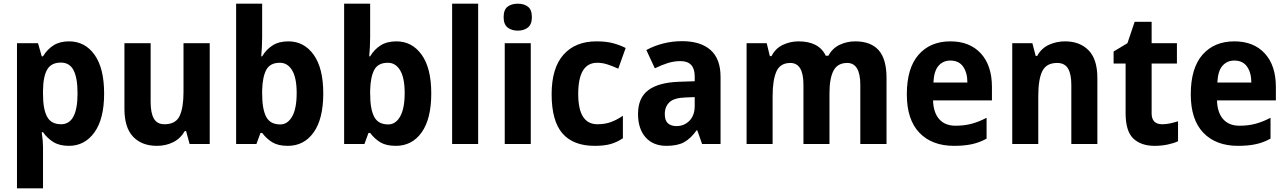

<svg xmlns="http://www.w3.org/2000/svg" viewBox="-20 -780 6969 1040"><path d="M354 -556Q440 -556 492 -483.5Q544 -411 544 -273Q544 -136 491.5 -63Q439 10 353 10Q302 10 268.5 -11Q235 -32 213 -64H206Q213 -16 213 16V240H72V-546H186L206 -475H213Q236 -513 270 -534.5Q304 -556 354 -556ZM310 -441Q258 -441 236 -404Q214 -367 213 -290V-269Q213 -189 235 -148Q257 -107 311 -107Q400 -107 400 -274Q400 -358 378.5 -399.5Q357 -441 310 -441Z M1116 -546V0H1007L988 -70H981Q957 -29 917.5 -9.5Q878 10 830 10Q748 10 701 -39.5Q654 -89 654 -190V-546H796V-227Q796 -168 813.5 -137.5Q831 -107 871 -107Q932 -107 953 -152Q974 -197 974 -281V-546Z M1400 -578Q1400 -553 1398.5 -524.5Q1397 -496 1395 -475H1400Q1422 -512 1456.5 -534Q1491 -556 1542 -556Q1627 -556 1679 -483.5Q1731 -411 1731 -274Q1731 -136 1679 -63Q1627 10 1539 10Q1487 10 1455.5 -9Q1424 -28 1400 -60H1391L1369 0H1259V-760H1400ZM1496 -440Q1443 -440 1422.5 -402Q1402 -364 1400 -291V-272Q1400 -190 1421.5 -148Q1443 -106 1498 -106Q1538 -106 1562.5 -149Q1587 -192 1587 -276Q1587 -358 1562.5 -399Q1538 -440 1496 -440Z M1985 -578Q1985 -553 1983.5 -524.5Q1982 -496 1980 -475H1985Q2007 -512 2041.5 -534Q2076 -556 2127 -556Q2212 -556 2264 -483.5Q2316 -411 2316 -274Q2316 -136 2264 -63Q2212 10 2124 10Q2072 10 2040.5 -9Q2009 -28 1985 -60H1976L1954 0H1844V-760H1985ZM2081 -440Q2028 -440 2007.5 -402Q1987 -364 1985 -291V-272Q1985 -190 2006.5 -148Q2028 -106 2083 -106Q2123 -106 2147.5 -149Q2172 -192 2172 -276Q2172 -358 2147.5 -399Q2123 -440 2081 -440Z M2570 0H2429V-760H2570Z M2785 -760Q2819 -760 2840 -743.5Q2861 -727 2861 -687Q2861 -648 2839.5 -631Q2818 -614 2785 -614Q2751 -614 2729.5 -631Q2708 -648 2708 -687Q2708 -727 2729 -743.5Q2750 -760 2785 -760ZM2855 -546V0H2714V-546Z M3201 10Q3085 10 3026.5 -57.5Q2968 -125 2968 -270Q2968 -411 3032 -483.5Q3096 -556 3211 -556Q3265 -556 3302.5 -545.5Q3340 -535 3369 -520L3329 -408Q3296 -423 3269 -431.5Q3242 -440 3215 -440Q3112 -440 3112 -271Q3112 -107 3216 -107Q3257 -107 3289.5 -119Q3322 -131 3354 -153V-31Q3321 -9 3286.5 0.5Q3252 10 3201 10Z M3674 -557Q3775 -557 3829 -509Q3883 -461 3883 -364V0H3783L3757 -74H3753Q3722 -30 3686 -10Q3650 10 3590 10Q3518 10 3477 -36Q3436 -82 3436 -163Q3436 -250 3491.5 -291.5Q3547 -333 3656 -337L3743 -340V-366Q3743 -449 3666 -449Q3631 -449 3597.5 -438.5Q3564 -428 3527 -410L3481 -509Q3523 -532 3572.5 -544.5Q3622 -557 3674 -557ZM3692 -252Q3631 -250 3606 -226Q3581 -202 3581 -162Q3581 -127 3598 -112Q3615 -97 3644 -97Q3686 -97 3714.5 -126Q3743 -155 3743 -206V-254Z M4612 -556Q4697 -556 4739.5 -508Q4782 -460 4782 -358V0H4640V-320Q4640 -439 4569 -439Q4517 -439 4495 -397.5Q4473 -356 4473 -275V0H4332V-321Q4332 -439 4261 -439Q4206 -439 4185.5 -392.5Q4165 -346 4165 -259V0H4024V-546H4133L4150 -476H4159Q4181 -519 4221.5 -537.5Q4262 -556 4305 -556Q4416 -556 4453 -478H4467Q4489 -519 4528.5 -537.5Q4568 -556 4612 -556Z M5128 -556Q5233 -556 5293 -490.5Q5353 -425 5353 -309V-236H5034Q5036 -170 5067.5 -134.5Q5099 -99 5156 -99Q5203 -99 5242.5 -109.5Q5282 -120 5324 -142V-29Q5286 -8 5244.5 1Q5203 10 5148 10Q5028 10 4960 -61Q4892 -132 4892 -269Q4892 -411 4955.5 -483.5Q5019 -556 5128 -556ZM5128 -452Q5089 -452 5064 -424Q5039 -396 5036 -333H5220Q5220 -386 5197 -419Q5174 -452 5128 -452Z M5749 -556Q5829 -556 5876.5 -507.5Q5924 -459 5924 -358V0H5783V-321Q5783 -379 5765 -409Q5747 -439 5706 -439Q5648 -439 5626 -395Q5604 -351 5604 -260V0H5463V-546H5572L5590 -477H5598Q5621 -519 5662 -537.5Q5703 -556 5749 -556Z M6275 -107Q6297 -107 6317.5 -111.5Q6338 -116 6361 -123V-15Q6338 -4 6304.5 3Q6271 10 6234 10Q6161 10 6119 -29.5Q6077 -69 6077 -168V-436H6012V-501L6087 -546L6126 -662H6218V-546H6355V-436H6218V-166Q6218 -107 6275 -107Z M6666 -556Q6771 -556 6831 -490.5Q6891 -425 6891 -309V-236H6572Q6574 -170 6605.5 -134.5Q6637 -99 6694 -99Q6741 -99 6780.5 -109.5Q6820 -120 6862 -142V-29Q6824 -8 6782.5 1Q6741 10 6686 10Q6566 10 6498 -61Q6430 -132 6430 -269Q6430 -411 6493.5 -483.5Q6557 -556 6666 -556ZM6666 -452Q6627 -452 6602 -424Q6577 -396 6574 -333H6758Q6758 -386 6735 -419Q6712 -452 6666 -452Z"/></svg>

Font: Noto Sans Gurmukhi UI SemiCondensed
Style: Bold
Weight: 700
Width: 4
Designer: Jelle Bosma - Monotype Design Team
Foundry: Monotype Imaging Inc.
Version: Version 2.004; ttfautohint (v1.8.4.7-5d5b)